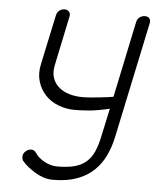

<svg xmlns="http://www.w3.org/2000/svg" viewBox="-52 -774 662 816"><g transform="rotate(5 278.5 -365.5)"><path d="M451 -203Q442 -162 425 -126Q408 -90 379 -62Q350 -34 307 -18Q264 -2 204 -2Q184 -2 165 -8Q146 -14 128.5 -24.5Q111 -35 95.5 -47.5Q80 -60 69 -74Q68 -78 67 -84Q66 -90 67 -94Q69 -105 79.5 -113.5Q90 -122 102 -122Q113 -122 121 -112Q135 -90 162 -75Q189 -60 218 -60Q261 -60 291 -68Q321 -76 341 -93.5Q361 -111 373 -138Q385 -165 393 -203L419 -324Q363 -311 328.5 -308.5Q294 -306 271 -306Q233 -306 200 -319Q167 -332 144.5 -356Q122 -380 112 -413.5Q102 -447 111 -488L156 -699Q159 -713 169 -720.5Q179 -728 191 -728Q202 -728 209.5 -720.5Q217 -713 214 -699L170 -489Q163 -456 171.5 -432.5Q180 -409 198.5 -393.5Q217 -378 243 -370.5Q269 -363 297 -363Q314 -363 333 -364.5Q352 -366 370 -368Q388 -370 404 -372Q420 -374 430 -376L498 -700Q501 -714 511 -721.5Q521 -729 534 -729Q546 -729 552.5 -721.5Q559 -714 556 -700Z"/></g></svg>

Font: VDS
Style: Thin Italic
Weight: 100
Width: 0
Designer: artmaker
Foundry: artmaker
Version: Version 1.000 2012 initial release